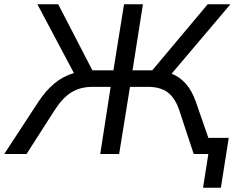

<svg xmlns="http://www.w3.org/2000/svg" viewBox="-53 -725 1105 904"><path d="M-33 0 128 -246Q163 -299 203.5 -332.5Q244 -366 295 -381L123 -705H221L382 -394H481L531 -705H620L571 -394H664L925 -705H1032L755 -378Q834 -347 869 -246L928 -76H1024L987 159H903L928 0H859L791 -206Q771 -265 736 -290.5Q701 -316 645 -316H559L508 0H419L468 -316H383Q325 -316 283.5 -290.5Q242 -265 204 -206L72 0Z"/></svg>

Font: Mulish Medium
Style: Italic
Weight: 500
Italic angle: -9°
Designer: Vernon Adams
Foundry: Vernon Adams
Version: Version 3.603; ttfautohint (v1.8.3)